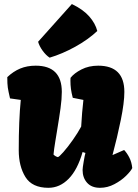

<svg xmlns="http://www.w3.org/2000/svg" viewBox="-20 -895 665 925"><path d="M28.3 -420.9Q20 -456.5 17.6 -473.1Q15.1 -489.7 15.1 -523.4Q43.9 -550.8 77.1 -564.7Q110.4 -578.6 151.9 -578.6Q277.8 -578.6 277.8 -452.1Q277.8 -418.5 271.7 -374Q265.6 -329.6 254.4 -262.2Q252.9 -253.4 246.6 -214.8Q240.2 -176.3 237.8 -150.4Q246.1 -141.6 258.3 -138.2Q264.2 -138.2 285.4 -162.4Q306.6 -186.5 331.1 -221.2Q355.5 -255.9 371.1 -285.2Q375 -355 381.8 -413.6L330.6 -423.8Q324.2 -448.2 321.8 -466.8Q319.3 -485.4 319.3 -506.3L319.8 -520Q337.4 -542.5 372.6 -560.5Q407.7 -578.6 453.1 -578.6Q579.1 -578.6 579.1 -452.1Q579.1 -400.9 562 -317.1Q544.9 -233.4 522 -147.9L578.1 -172.4Q592.3 -157.2 603.3 -135.5Q614.3 -113.8 617.2 -85.4Q610.4 -70.8 587.4 -48.1Q564.5 -25.4 531.2 -7.8Q498 9.8 461.9 9.8Q421.4 9.8 399.7 -14.4Q377.9 -38.6 377.9 -76.2Q377.9 -85.9 383.1 -116.2Q388.2 -146.5 391.6 -158.2L377.9 -162.6Q353.5 -77.1 310.8 -33.7Q268.1 9.8 213.4 9.8Q134.8 9.8 102.5 -42.2Q70.3 -94.2 70.3 -171.4Q70.3 -316.4 80.1 -413.6ZM326.2 -875.5Q380.4 -849.6 409.9 -815.9Q439.5 -782.2 448.7 -745.6Q403.8 -703.6 341.8 -669.4Q279.8 -635.3 219.2 -617.2Q201.7 -628.4 185.5 -650.6Q169.4 -672.9 163.6 -693.8Z"/></svg>

Font: Kavoon
Style: Regular
Weight: 400
Designer: Viktoriya Grabowska
Foundry: Viktoriya Grabowska
Version: Version 1.004; ttfautohint (v1.4.1)